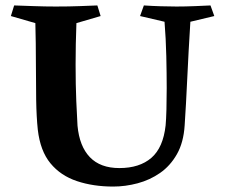

<svg xmlns="http://www.w3.org/2000/svg" viewBox="-20 -680 828 706"><path d="M754 -660 768 -621 680 -600Q673 -488 668.5 -390.5Q664 -293 659 -219Q655 -156 630.5 -113Q606 -70 568.5 -44Q531 -18 486 -6Q441 6 396 6Q323 6 263 -14Q203 -34 165.5 -79.5Q128 -125 119 -203Q114 -250 113 -313Q112 -376 112 -448.5Q112 -521 110 -595L20 -621L32 -660Q63 -659 104.5 -657.5Q146 -656 185 -656Q234 -656 273 -657.5Q312 -659 338 -660L350 -621L261 -595Q258 -517 258 -443Q258 -368 260.5 -308.5Q263 -249 265 -218Q272 -142 310.5 -102Q349 -62 419 -62Q493 -62 536.5 -99.5Q580 -137 589 -219Q591 -241 592 -277.5Q593 -314 593 -356Q593 -409 591.5 -473.5Q590 -538 585 -600L495 -621L509 -660Q539 -658 571 -657Q603 -656 629 -656Q661 -656 698 -657.5Q735 -659 754 -660Z"/></svg>

Font: Ruwudu
Style: Bold
Weight: 700
Designer: Becca Hirsbrunner Spalinger
Foundry: SIL International
Version: Version 3.000